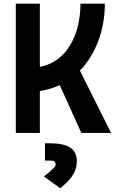

<svg xmlns="http://www.w3.org/2000/svg" viewBox="-20 -713 626 1030"><path d="M64.9 0H193.8V-224.6C232.4 -230.5 267.6 -241.2 300.3 -256.3L416.5 0H575.7L408.7 -334.5C495.6 -423.3 542.5 -555.2 542.5 -693.4H411.6C411.6 -535.6 343.8 -382.3 193.8 -354.5V-693.4H64.9ZM303.2 296.9C365.2 246.1 392.1 206.1 392.1 151.9C392.1 85.9 346.7 55.7 248 55.7H221.2V148.4H252.9C270.5 148.4 278.8 155.3 278.8 169.4C278.8 181.2 263.7 195.3 215.8 233.9Z"/></svg>

Font: Cascadia Code
Style: Bold
Weight: 700
Monospace: yes
Designer: Aaron Bell
Foundry: Saja Typeworks
Version: Version 2404.023